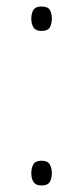

<svg xmlns="http://www.w3.org/2000/svg" viewBox="-20 -611 255 589"><path d="M107 -516Q90 -516 83 -526.5Q76 -537 76 -554Q76 -570 82.5 -580.5Q89 -591 107 -591Q127 -591 133 -580.5Q139 -570 139 -554Q139 -537 132.5 -526.5Q126 -516 107 -516ZM107 -42Q90 -42 83 -52.5Q76 -63 76 -80Q76 -96 82.5 -107Q89 -118 107 -118Q126 -118 132.5 -107Q139 -96 139 -80Q139 -63 132.5 -52.5Q126 -42 107 -42Z"/></svg>

Font: Noto Sans Tamil UI ExtraCondensed ExtraLight
Style: Regular
Weight: 200
Width: 2
Designer: Jelle Bosma - Monotype Design Team
Foundry: Monotype Imaging Inc.
Version: Version 2.004; ttfautohint (v1.8.4.7-5d5b)